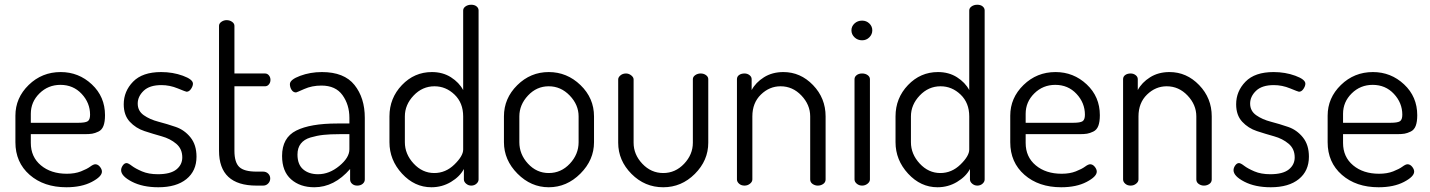

<svg xmlns="http://www.w3.org/2000/svg" viewBox="-20 -783 6034 810"><path d="M236 -479Q312 -479 367.5 -427Q423 -375 423 -297Q423 -269 416.5 -252Q410 -235 395.5 -228Q381 -221 369 -219Q357 -217 336 -217H110V-180Q110 -121 152.5 -85.5Q195 -50 262 -50Q296 -50 321.5 -60Q347 -70 360.5 -80Q374 -90 382 -90Q393 -90 401.5 -79.5Q410 -69 410 -59Q410 -38 367 -15.5Q324 7 260 7Q165 7 105 -45.5Q45 -98 45 -183V-295Q45 -370 101 -424.5Q157 -479 236 -479ZM110 -265H310Q340 -265 350 -271.5Q360 -278 360 -299Q360 -349 324.5 -387Q289 -425 235 -425Q183 -425 146.5 -389Q110 -353 110 -303Z M646 -48Q699 -48 724 -68Q749 -88 749 -119Q749 -155 723.5 -176.5Q698 -198 662 -208Q626 -218 589.5 -230Q553 -242 527.5 -269.5Q502 -297 502 -343Q502 -398 541.5 -438.5Q581 -479 660 -479Q709 -479 751.5 -463.5Q794 -448 794 -430Q794 -420 786 -408Q778 -396 767 -396Q764 -396 730 -410Q696 -424 661 -424Q611 -424 586 -400Q561 -376 561 -346Q561 -315 586.5 -297Q612 -279 648.5 -269.5Q685 -260 721.5 -247.5Q758 -235 783.5 -203.5Q809 -172 809 -122Q809 -62 766.5 -27.5Q724 7 648 7Q582 7 536.5 -16.5Q491 -40 491 -65Q491 -75 498 -85Q505 -95 514 -95Q521 -95 536 -83.5Q551 -72 579 -60Q607 -48 646 -48Z M969 -419V-147Q969 -98 989.5 -78.5Q1010 -59 1062 -59H1090Q1103 -59 1111.5 -50.5Q1120 -42 1120 -30Q1120 -18 1111.5 -9Q1103 0 1090 0H1062Q904 0 904 -147V-674Q904 -684 914 -691Q924 -698 936 -698Q949 -698 959 -691Q969 -684 969 -674V-473H1098Q1108 -473 1114.5 -465Q1121 -457 1121 -446Q1121 -435 1114.5 -427Q1108 -419 1098 -419Z M1338 -479Q1432 -479 1475.5 -424.5Q1519 -370 1519 -286V-26Q1519 -15 1510 -7.5Q1501 0 1487 0Q1474 0 1465.5 -7.5Q1457 -15 1457 -26V-70Q1390 7 1306 7Q1246 7 1208 -26.5Q1170 -60 1170 -125Q1170 -202 1229.5 -232Q1289 -262 1403 -262H1454V-286Q1454 -341 1425 -381.5Q1396 -422 1336 -422Q1296 -422 1263.5 -407.5Q1231 -393 1229 -393Q1217 -393 1210 -404Q1203 -415 1203 -428Q1203 -447 1246 -463Q1289 -479 1338 -479ZM1454 -153V-217H1412Q1372 -217 1344.5 -214Q1317 -211 1290 -203Q1263 -195 1249 -177Q1235 -159 1235 -131Q1235 -89 1259 -68.5Q1283 -48 1322 -48Q1369 -48 1411.5 -83Q1454 -118 1454 -153Z M1999 -739V-26Q1999 -16 1990 -8Q1981 0 1968 0Q1956 0 1946.5 -8Q1937 -16 1937 -26V-70Q1920 -38 1882.5 -15.5Q1845 7 1800 7Q1729 7 1676 -50.5Q1623 -108 1623 -183V-292Q1623 -369 1675.5 -424Q1728 -479 1802 -479Q1848 -479 1882.5 -457Q1917 -435 1934 -403V-739Q1934 -749 1944 -756Q1954 -763 1968 -763Q1982 -763 1990.5 -756Q1999 -749 1999 -739ZM1688 -292V-183Q1688 -133 1725 -93Q1762 -53 1812 -53Q1860 -53 1897 -89Q1934 -125 1934 -152V-292Q1934 -349 1897.5 -384Q1861 -419 1813 -419Q1762 -419 1725 -380Q1688 -341 1688 -292Z M2486 -292V-183Q2486 -108 2428.5 -50.5Q2371 7 2295 7Q2220 7 2163 -50.5Q2106 -108 2106 -183V-292Q2106 -368 2162 -423.5Q2218 -479 2295 -479Q2372 -479 2429 -424Q2486 -369 2486 -292ZM2421 -183V-292Q2421 -341 2383.5 -380Q2346 -419 2295 -419Q2244 -419 2207.5 -380Q2171 -341 2171 -292V-183Q2171 -132 2207.5 -92.5Q2244 -53 2295 -53Q2347 -53 2384 -92.5Q2421 -132 2421 -183Z M2778 7Q2700 7 2644 -49.5Q2588 -106 2588 -181V-448Q2588 -457 2597.5 -465Q2607 -473 2621 -473Q2633 -473 2643 -465Q2653 -457 2653 -448V-181Q2653 -131 2690 -92Q2727 -53 2778 -53Q2829 -53 2866 -92Q2903 -131 2903 -181V-449Q2903 -459 2913 -466Q2923 -473 2936 -473Q2949 -473 2958.5 -466Q2968 -459 2968 -449V-181Q2968 -106 2911.5 -49.5Q2855 7 2778 7Z M3154 -292V-26Q3154 -16 3144 -8Q3134 0 3121 0Q3107 0 3098 -8Q3089 -16 3089 -26V-449Q3089 -460 3098 -466.5Q3107 -473 3121 -473Q3133 -473 3142 -466Q3151 -459 3151 -449V-403Q3168 -435 3203 -457Q3238 -479 3285 -479Q3357 -479 3410 -424Q3463 -369 3463 -292V-26Q3463 -14 3453 -7Q3443 0 3430 0Q3418 0 3408 -7Q3398 -14 3398 -26V-292Q3398 -341 3361 -380Q3324 -419 3273 -419Q3226 -419 3190 -384Q3154 -349 3154 -292Z M3650 -449V-26Q3650 -16 3640 -8Q3630 0 3617 0Q3604 0 3594.5 -8Q3585 -16 3585 -26V-449Q3585 -459 3594 -466Q3603 -473 3617 -473Q3631 -473 3640.5 -466Q3650 -459 3650 -449ZM3617 -696Q3635 -696 3647.5 -684Q3660 -672 3660 -655Q3660 -638 3647.5 -625.5Q3635 -613 3617 -613Q3598 -613 3585 -625.5Q3572 -638 3572 -655Q3572 -672 3585 -684Q3598 -696 3617 -696Z M4134 -739V-26Q4134 -16 4125 -8Q4116 0 4103 0Q4091 0 4081.5 -8Q4072 -16 4072 -26V-70Q4055 -38 4017.5 -15.5Q3980 7 3935 7Q3864 7 3811 -50.5Q3758 -108 3758 -183V-292Q3758 -369 3810.5 -424Q3863 -479 3937 -479Q3983 -479 4017.5 -457Q4052 -435 4069 -403V-739Q4069 -749 4079 -756Q4089 -763 4103 -763Q4117 -763 4125.5 -756Q4134 -749 4134 -739ZM3823 -292V-183Q3823 -133 3860 -93Q3897 -53 3947 -53Q3995 -53 4032 -89Q4069 -125 4069 -152V-292Q4069 -349 4032.5 -384Q3996 -419 3948 -419Q3897 -419 3860 -380Q3823 -341 3823 -292Z M4433 -479Q4509 -479 4564.5 -427Q4620 -375 4620 -297Q4620 -269 4613.5 -252Q4607 -235 4592.5 -228Q4578 -221 4566 -219Q4554 -217 4533 -217H4307V-180Q4307 -121 4349.5 -85.5Q4392 -50 4459 -50Q4493 -50 4518.5 -60Q4544 -70 4557.5 -80Q4571 -90 4579 -90Q4590 -90 4598.5 -79.5Q4607 -69 4607 -59Q4607 -38 4564 -15.5Q4521 7 4457 7Q4362 7 4302 -45.5Q4242 -98 4242 -183V-295Q4242 -370 4298 -424.5Q4354 -479 4433 -479ZM4307 -265H4507Q4537 -265 4547 -271.5Q4557 -278 4557 -299Q4557 -349 4521.5 -387Q4486 -425 4432 -425Q4380 -425 4343.5 -389Q4307 -353 4307 -303Z M4783 -292V-26Q4783 -16 4773 -8Q4763 0 4750 0Q4736 0 4727 -8Q4718 -16 4718 -26V-449Q4718 -460 4727 -466.5Q4736 -473 4750 -473Q4762 -473 4771 -466Q4780 -459 4780 -449V-403Q4797 -435 4832 -457Q4867 -479 4914 -479Q4986 -479 5039 -424Q5092 -369 5092 -292V-26Q5092 -14 5082 -7Q5072 0 5059 0Q5047 0 5037 -7Q5027 -14 5027 -26V-292Q5027 -341 4990 -380Q4953 -419 4902 -419Q4855 -419 4819 -384Q4783 -349 4783 -292Z M5339 -48Q5392 -48 5417 -68Q5442 -88 5442 -119Q5442 -155 5416.5 -176.5Q5391 -198 5355 -208Q5319 -218 5282.5 -230Q5246 -242 5220.5 -269.5Q5195 -297 5195 -343Q5195 -398 5234.5 -438.5Q5274 -479 5353 -479Q5402 -479 5444.5 -463.5Q5487 -448 5487 -430Q5487 -420 5479 -408Q5471 -396 5460 -396Q5457 -396 5423 -410Q5389 -424 5354 -424Q5304 -424 5279 -400Q5254 -376 5254 -346Q5254 -315 5279.5 -297Q5305 -279 5341.5 -269.5Q5378 -260 5414.5 -247.5Q5451 -235 5476.5 -203.5Q5502 -172 5502 -122Q5502 -62 5459.5 -27.5Q5417 7 5341 7Q5275 7 5229.5 -16.5Q5184 -40 5184 -65Q5184 -75 5191 -85Q5198 -95 5207 -95Q5214 -95 5229 -83.5Q5244 -72 5272 -60Q5300 -48 5339 -48Z M5772 -479Q5848 -479 5903.5 -427Q5959 -375 5959 -297Q5959 -269 5952.5 -252Q5946 -235 5931.5 -228Q5917 -221 5905 -219Q5893 -217 5872 -217H5646V-180Q5646 -121 5688.5 -85.5Q5731 -50 5798 -50Q5832 -50 5857.5 -60Q5883 -70 5896.5 -80Q5910 -90 5918 -90Q5929 -90 5937.5 -79.5Q5946 -69 5946 -59Q5946 -38 5903 -15.5Q5860 7 5796 7Q5701 7 5641 -45.5Q5581 -98 5581 -183V-295Q5581 -370 5637 -424.5Q5693 -479 5772 -479ZM5646 -265H5846Q5876 -265 5886 -271.5Q5896 -278 5896 -299Q5896 -349 5860.5 -387Q5825 -425 5771 -425Q5719 -425 5682.5 -389Q5646 -353 5646 -303Z"/></svg>

Font: Dosis
Style: Regular
Weight: 400
Designer: Edgar Tolentino, Pablo Impallari, Igino Marini
Foundry: Edgar Tolentino, Pablo Impallari, Igino Marini
Version: Version 1.007